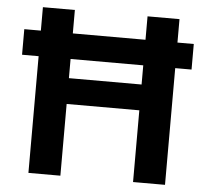

<svg xmlns="http://www.w3.org/2000/svg" viewBox="-51 -754 873 808"><g transform="rotate(5 386.0 -350.0)"><path d="M28 -493V-601H744V-493ZM540 0V-700H675V0ZM98 0V-700H233V0ZM215 -303V-412H562V-303Z"/></g></svg>

Font: DM Sans 11pt
Style: Bold
Weight: 700
Version: Version 4.004;gftools[0.9.30]